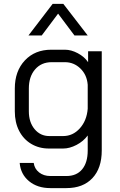

<svg xmlns="http://www.w3.org/2000/svg" viewBox="-20 -762 618 985"><path d="M81 74H153Q157 104 180.5 122.5Q204 141 238 141H321Q373 141 401.5 106.5Q430 72 430 10V-67Q408 -37 372.5 -18.5Q337 0 304 0H231Q180 0 140 -24Q100 -48 78 -91Q56 -134 56 -191V-308Q56 -397 107.5 -452Q159 -507 243 -507H313Q345 -507 379 -489Q413 -471 432 -443V-499H502V10Q502 101 454 152Q406 203 321 203H238Q172 203 129 167.5Q86 132 81 74ZM304 -64Q354 -64 389.5 -103.5Q425 -143 430 -204V-327Q426 -378 392.5 -410.5Q359 -443 313 -443H245Q192 -443 160 -406Q128 -369 128 -308V-191Q128 -135 157.5 -99.5Q187 -64 233 -64ZM250 -742H305L430 -580H362L278 -692L194 -580H126Z"/></svg>

Font: Bai Jamjuree
Style: Regular
Weight: 400
Designer: Katatrad Aksorn Co.,Ltd.
Foundry: Cadson Demak Co.,Ltd.
Version: Version 1.000; ttfautohint (v1.6)